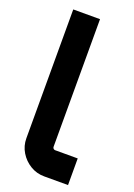

<svg xmlns="http://www.w3.org/2000/svg" viewBox="-148 -829 621 887"><g transform="rotate(20 163.0 -385.5)"><path d="M189.5 0Q152.1 0 121 -18.9Q89.8 -37.8 70.9 -69Q52 -100.1 52 -137.5V-770.7H183.6V-143.1Q183.6 -138.1 187.2 -134.5Q190.8 -130.9 195.7 -130.9H306.8V0H189.5Z"/></g></svg>

Font: Orbitron
Style: Regular
Weight: 400
Designer: Matt McInerney
Foundry: The League of Moveable Type
Version: Version 2.001